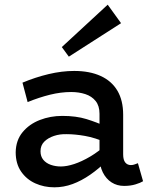

<svg xmlns="http://www.w3.org/2000/svg" viewBox="-20 -786 643 820"><path d="M510 8Q480 8 456.5 -7Q433 -22 419 -50Q405 -78 405 -119V-300Q405 -334 388.5 -354.5Q372 -375 344.5 -384Q317 -393 284 -393Q240 -393 193.5 -381.5Q147 -370 98 -350L76 -433Q131 -456 187.5 -469.5Q244 -483 297 -483Q363 -483 410 -461.5Q457 -440 481.5 -398.5Q506 -357 506 -296V-127Q506 -103 515 -92Q524 -81 539 -81Q548 -81 555.5 -84Q563 -87 569 -89L591 -12Q580 -5 558.5 1.5Q537 8 510 8ZM212 14Q168 14 130.5 -3Q93 -20 70 -53.5Q47 -87 47 -136Q48 -187 76.5 -221.5Q105 -256 150 -273.5Q195 -291 246 -291Q305 -291 349 -277.5Q393 -264 439 -243V-175Q386 -198 343 -205.5Q300 -213 265 -213Q236 -214 210.5 -205.5Q185 -197 169 -181Q153 -165 153 -140Q153 -118 165 -103.5Q177 -89 197 -82Q217 -75 240 -75Q265 -75 297 -85.5Q329 -96 365.5 -117.5Q402 -139 439 -173L437 -100Q403 -66 365.5 -40Q328 -14 290 0Q252 14 212 14ZM274 -544 244 -585 440 -766 497 -687Z"/></svg>

Font: BioRhyme Medium
Style: Regular
Weight: 500
Designer: Aoife Mooney
Foundry: Aoife Mooney Type
Version: Version 1.600;gftools[0.9.33]